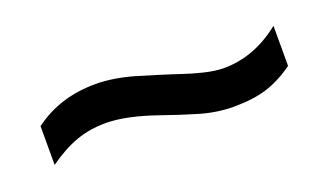

<svg xmlns="http://www.w3.org/2000/svg" viewBox="-31 -520 646 378"><g transform="rotate(-20 292.0 -331.5)"><path d="M413.6 -264.2Q378.9 -264.2 343.5 -274.7Q308.1 -285.2 272 -297.9Q208 -320.3 165.5 -320.3Q131.8 -320.3 103.3 -310.1Q74.7 -299.8 43 -277.3V-358.4Q97.7 -399.4 172.9 -399.4Q207.5 -399.4 250 -387.7Q271 -381.3 294.2 -374.3Q317.4 -367.2 342.3 -358.9Q356.4 -354 379.9 -348.1Q403.3 -342.3 421.9 -342.3Q485.4 -342.3 541.5 -387.2V-303.2Q512.2 -282.2 483.6 -273.2Q455.1 -264.2 413.6 -264.2Z"/></g></svg>

Font: Arimo Medium
Style: Regular
Weight: 500
Designer: Steve Matteson
Foundry: Monotype Imaging Inc.
Version: Version 1.33